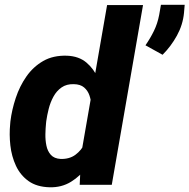

<svg xmlns="http://www.w3.org/2000/svg" viewBox="-20 -771 790 801"><path d="M318.4 -127 426.8 -750H576.7L446.3 0H312.5ZM22.5 -253.9 23.4 -264.6Q29.3 -313 45.7 -362.3Q62 -411.6 90.3 -452.1Q118.7 -492.7 160.4 -516.6Q202.1 -540.5 259.8 -538.6Q309.1 -536.6 340.6 -510Q372.1 -483.4 389.6 -442.6Q407.2 -401.9 413.8 -356.2Q420.4 -310.5 418.9 -271L417 -252.4Q409.2 -210.4 391.4 -163.8Q373.5 -117.2 344.7 -77.1Q315.9 -37.1 276.4 -12.7Q236.8 11.7 186.5 10.3Q133.3 8.8 99.1 -15.6Q64.9 -40 46.6 -79.3Q28.3 -118.7 23.2 -164.3Q18.1 -210 22.5 -253.9ZM172.9 -265.1 171.9 -254.9Q169.9 -235.4 169.4 -210.9Q168.9 -186.5 173.6 -163.6Q178.2 -140.6 192.1 -125Q206.1 -109.4 232.9 -107.9Q270 -106.9 294.9 -125.5Q319.8 -144 334.2 -173.6Q348.6 -203.1 353 -234.9L359.9 -286.6Q362.3 -307.6 361.1 -330.6Q359.9 -353.5 353 -373.3Q346.2 -393.1 330.8 -406.2Q315.4 -419.4 288.1 -419.9Q257.8 -420.9 236.8 -406.2Q215.8 -391.6 202.9 -367.7Q189.9 -343.8 183.1 -316.7Q176.3 -289.6 172.9 -265.1ZM750.5 -751 747.6 -716.8Q742.7 -667 718 -622.3Q693.4 -577.6 658.2 -542.5L586.9 -582Q607.4 -611.8 622.3 -642.3Q637.2 -672.9 644 -708.5L651.4 -751Z"/></svg>

Font: Roboto ExtraBold
Style: Italic
Weight: 800
Designer: Christian Robertson
Foundry: Google
Version: Version 3.009; 2024